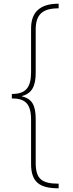

<svg xmlns="http://www.w3.org/2000/svg" viewBox="-20 -852 396 1038"><path d="M44 -344V-320C117 -320 148 -290 148 -205V34C148 132 193 166 297 166V141C205 141 173 115 173 28V-209C173 -284 152 -318 99 -331V-333C154 -347 173 -389 173 -458V-692C173 -775 211 -807 297 -807V-832C199 -832 148 -789 148 -698V-462C148 -376 117 -344 44 -344Z"/></svg>

Font: Noto Sans Devanagari SemiCondensed Thin
Style: Regular
Weight: 100
Width: 4
Designer: Jelle Bosma - Monotype Design Team
Foundry: Monotype Imaging Inc.
Version: Version 2.004